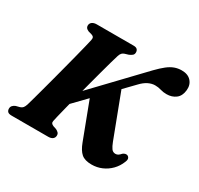

<svg xmlns="http://www.w3.org/2000/svg" viewBox="-153 -903 1145 1105"><g transform="rotate(30 419.0 -350.5)"><path d="M260.9 -93.1Q258.9 -83.5 263.3 -77.5Q267.7 -71.5 277 -67.9L298.2 -60.9Q308.1 -55.9 314.6 -49.3Q321.2 -42.8 321.2 -31.4Q321.2 -17.1 310.8 -8.5Q300.5 0 281.1 0H39Q18.4 0 11.4 -7.8Q4.3 -15.6 4.3 -27.6Q4.2 -40 12.1 -48.1Q19.9 -56.3 30.7 -60.1L55.7 -66.6Q67.5 -70.3 73.9 -78.1Q80.2 -85.9 85.4 -101.7Q90.4 -118.7 99.1 -150.2Q107.7 -181.7 118.8 -222.5Q129.9 -263.3 141.9 -308.6Q153.8 -354 165.7 -399.3Q177.6 -444.6 188 -485.3Q198.4 -526 206.2 -557.6Q214 -589.2 217.6 -606.2Q220.4 -618.7 216.6 -625.2Q212.8 -631.7 202.4 -635L179.7 -641.4Q168.8 -646.1 163.4 -652.3Q158 -658.4 158 -668.2Q158 -682.6 169.2 -691.3Q180.4 -700 200.1 -700H444.8Q461.3 -700 468.7 -692.6Q476.1 -685.1 476.1 -672.8Q476.1 -660.2 468.2 -653.4Q460.3 -646.5 446.9 -640.8L423 -633.6Q413.4 -630.7 406.4 -623.7Q399.5 -616.7 394.7 -601.2Q389 -583.1 379.4 -549.1Q369.9 -515 357.9 -470.7Q345.9 -426.4 333.1 -378Q320.3 -329.5 308 -282.7Q295.7 -235.9 285.6 -195.8Q275.5 -155.7 268.9 -128.5Q262.3 -101.4 260.9 -93.1ZM365.6 -342.6 502.4 -466.4 618.4 -160.9Q628.1 -135.7 638 -121.9Q647.9 -108.1 665.1 -108.1Q675.2 -108.1 683.2 -113.5Q691.2 -118.9 699.7 -128.9Q714.6 -139.9 727 -136.4Q735.8 -134.2 740.6 -124.6Q745.4 -115.1 738 -97.7Q724.6 -63.4 700 -38.3Q675.4 -13.3 643.8 0.3Q612.3 13.9 576.7 13.9Q531.2 13.9 508.3 -6.1Q485.4 -26 468.9 -70.1ZM264.1 -195 244.8 -248.4 611.5 -632.4Q640.8 -662.6 664.1 -680.9Q687.5 -699.2 709.7 -707.3Q731.9 -715.4 756.5 -715.4Q797.9 -715.4 819.5 -691.5Q841.2 -667.6 837.6 -630.9Q833.6 -590.7 808.5 -571.7Q783.5 -552.6 747.4 -552.6Q724.8 -552.6 706.7 -558.4Q688.6 -564.2 666.9 -564.2Q644.8 -564.2 621.9 -553Q599 -541.8 575.9 -517.1Z"/></g></svg>

Font: Fraunces
Style: Italic
Weight: 900
Italic angle: -16°
Version: Version 1.000;[0bf87f6ff]